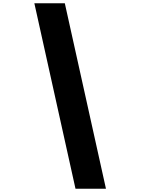

<svg xmlns="http://www.w3.org/2000/svg" viewBox="-20 -972 880 1185"><path d="M634 193H446L192 -952H380Z"/></svg>

Font: Parkinsans ExtraBold
Style: Regular
Weight: 800
Designer: Red Stone, Indian Type Foundry
Foundry: Indian Type Foundry
Version: Version 1.000